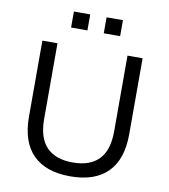

<svg xmlns="http://www.w3.org/2000/svg" viewBox="-96 -975 934 1064"><g transform="rotate(10 371.0 -442.5)"><path d="M371 9Q233 9 161 -63.5Q89 -136 89 -277V-705H174V-279Q174 -172 224.5 -120.5Q275 -69 371 -69Q468 -69 518 -120.5Q568 -172 568 -279V-705H653V-277Q653 -136 581 -63.5Q509 9 371 9ZM417 -804V-894H509V-804ZM233 -804V-894H325V-804Z"/></g></svg>

Font: Nunito Sans 10pt
Style: Regular
Weight: 400
Designer: Vernon Adams
Foundry: Vernon Adams
Version: Version 3.101;gftools[0.9.27]